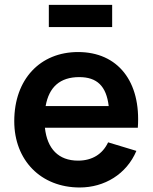

<svg xmlns="http://www.w3.org/2000/svg" viewBox="-20 -774 642 808"><path d="M185.5 -753.5V-660H452V-753.5ZM560 -236.5C574 -431 476 -555 308.5 -555C149.5 -555 40 -441 40 -264C40 -100 151.5 15 315.5 15C419.5 15 512.5 -41 554 -139L435 -175C411.5 -125 367.5 -98 308.5 -98C226.5 -98 178.5 -147.5 169 -236.5ZM313.5 -449.5C388 -449.5 427.5 -412 437.5 -327.5H172C186 -407.5 232.5 -449.5 313.5 -449.5Z"/></svg>

Font: Hauora
Style: Bold
Weight: 700
Designer: Wayne Shih
Foundry: WCYS
Version: Version 1.001;hotconv 1.0.109;makeotfexe 2.5.65596